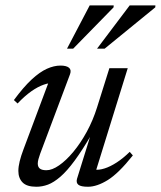

<svg xmlns="http://www.w3.org/2000/svg" viewBox="-20 -702 612 732"><path d="M273.5 -20 327 -192H330.5Q294 -129.5 264.5 -89.5Q235 -49.5 210 -28Q185 -6.5 163 1.8Q141 10 118.5 10Q82 10 66 -6.5Q50 -23 50 -50.5Q50 -66.5 55 -87Q60 -107.5 69.5 -132.5L171.5 -405L184.5 -385Q169 -387 146.8 -379.2Q124.5 -371.5 99.2 -353.8Q74 -336 47 -307.5L33 -320.5Q69.5 -370 100.5 -398.8Q131.5 -427.5 158.8 -439.8Q186 -452 210.5 -452Q233 -452 243 -443.8Q253 -435.5 247 -419L133 -115.5Q129 -104.5 126.5 -95Q124 -85.5 124 -78.5Q124 -65.5 132 -59.2Q140 -53 157 -53Q178.5 -53 205.2 -71.5Q232 -90 259.5 -123Q287 -156 310.8 -199.5Q334.5 -243 350 -292.5L397 -442H467L342.5 -40.5L341.5 -55.5Q357 -53 378.5 -59.8Q400 -66.5 424.8 -82.5Q449.5 -98.5 474.5 -123L486.5 -109.5Q432 -41 390.8 -15.5Q349.5 10 315.5 10Q288.5 10 279 2.5Q269.5 -5 273.5 -20ZM350 -516.5 474.5 -681.5H572.5L572 -674L379 -516.5ZM235.5 -516.5 322 -681.5H413.5L413 -674L259 -516.5Z"/></svg>

Font: Newsreader 28pt
Style: Italic
Weight: 400
Italic angle: -17°
Version: Version 1.003